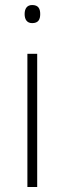

<svg xmlns="http://www.w3.org/2000/svg" viewBox="-20 -744 257 764"><path d="M108 -724C87 -724 78 -709 78 -688C78 -667 87 -652 108 -652C133 -652 140 -667 140 -688C140 -709 133 -724 108 -724ZM128 -530H89V0H128Z"/></svg>

Font: Noto Sans Canadian Aboriginal ExtraLight
Style: Regular
Weight: 200
Designer: Monotype Design Team, Typotheque's Kevin King
Foundry: Monotype Imaging Inc.
Version: Version 2.004